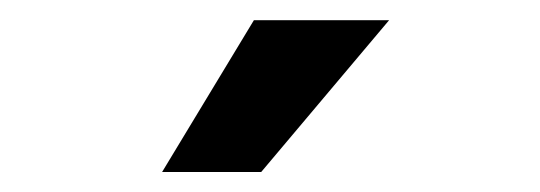

<svg xmlns="http://www.w3.org/2000/svg" viewBox="-20 -756 540 192"><path d="M241.2 -584H142.1L233.9 -735.8H369.1Z"/></svg>

Font: Creato Display
Style: Bold
Weight: 700
Version: Version 1.000